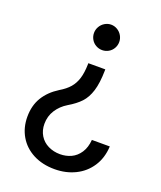

<svg xmlns="http://www.w3.org/2000/svg" viewBox="-135 -621 749 894"><g transform="rotate(20 239.5 -173.5)"><path d="M197.3 -113.3Q165 -93.8 145.5 -63.5Q126 -33.2 126 4.9Q126 37.1 141.1 62Q156.2 86.9 183.1 100.1Q210 113.3 242.2 113.3Q271.5 113.3 296.9 101.6Q322.3 89.8 339.4 64Q356.4 38.1 359.4 0H448.2Q445.3 57.6 417.5 100.1Q389.6 142.6 343.8 165Q297.9 187.5 242.2 187.5Q181.6 187.5 135.7 163.6Q89.8 139.6 64.9 97.2Q40 54.7 40 1Q40 -54.7 64.9 -95.7Q89.8 -136.7 136.7 -166Q168 -184.6 185.5 -205.1Q203.1 -225.6 211.9 -253.9Q220.7 -282.2 221.7 -325.2V-330.1H305.7V-325.2Q304.7 -261.7 292.5 -222.7Q280.3 -183.6 257.8 -159.7Q235.4 -135.7 197.3 -113.3ZM323.2 -471.7Q323.2 -455.1 314.9 -440.4Q306.6 -425.8 292 -417.5Q277.3 -409.2 260.7 -409.2Q244.1 -409.2 229.5 -417.5Q214.8 -425.8 206.5 -440.4Q198.2 -455.1 198.2 -471.7Q198.2 -488.3 206.5 -502.9Q214.8 -517.6 229.5 -526.4Q244.1 -535.2 260.7 -535.2Q277.3 -535.2 292 -526.4Q306.6 -517.6 314.9 -502.9Q323.2 -488.3 323.2 -471.7Z"/></g></svg>

Font: Pretendard JP Variable
Style: Regular
Weight: 400
Designer: Base glyphs from Inter by Rasmus Andersson; Hangul glyphs from Noto Sans CJK(Source Han Sans) by Jang Soo-young and Kang
Foundry: Kil Hyung-jin
Version: Version 1.307;Glyphs 3.2 (3192)